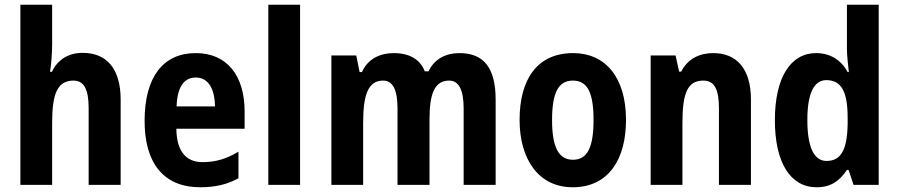

<svg xmlns="http://www.w3.org/2000/svg" viewBox="-20 -780 3792 810"><path d="M200 -594V-760H66V0H200V-262C200 -382 221 -440 290 -440C335 -440 354 -402 354 -323V0H489V-360C489 -489 431 -557 329 -557C270 -557 224 -530 199 -477H191C196 -504 200 -555 200 -594Z M806 -556C669 -556 590 -456 590 -270C590 -93 669 10 825 10C888 10 939 -2 986 -28V-140C934 -109 889 -96 834 -96C764 -96 725 -143 724 -237H1012V-309C1012 -462 937 -556 806 -556ZM806 -453C859 -453 886 -405 887 -331H725C728 -419 760 -453 806 -453Z M1246 0V-760H1112V0Z M1918 -556C1863 -556 1813 -533 1788 -479H1772C1753 -529 1708 -556 1641 -556C1588 -556 1533 -535 1507 -476H1497L1483 -546H1378V0H1512V-260C1512 -378 1532 -440 1596 -440C1638 -440 1657 -400 1657 -322V0H1792V-277C1792 -386 1814 -440 1875 -440C1917 -440 1936 -398 1936 -322V0H2071V-359C2071 -494 2021 -556 1918 -556Z M2621 -274C2621 -456 2532 -556 2398 -556C2246 -556 2172 -445 2172 -274C2172 -111 2250 10 2396 10C2551 10 2621 -113 2621 -274ZM2309 -273C2309 -388 2335 -440 2397 -440C2459 -440 2484 -388 2484 -274C2484 -160 2459 -106 2397 -106C2336 -106 2309 -161 2309 -273Z M2989 -556C2934 -556 2882 -534 2854 -478H2845L2830 -546H2725V0H2859V-262C2859 -388 2881 -440 2947 -440C2996 -440 3013 -400 3013 -323V0H3148V-360C3148 -491 3087 -556 2989 -556Z M3425 10C3485 10 3521 -16 3553 -63H3560L3581 0H3687V-760H3553V-574C3553 -541 3558 -510 3561 -476H3556C3528 -528 3481 -556 3423 -556C3316 -556 3249 -454 3249 -273C3249 -93 3315 10 3425 10ZM3467 -101C3414 -101 3386 -159 3386 -274C3386 -384 3413 -442 3466 -442C3531 -442 3556 -391 3556 -283V-256C3554 -150 3529 -101 3467 -101Z"/></svg>

Font: Noto Sans Telugu Condensed
Style: Bold
Weight: 700
Width: 3
Designer: Jelle Bosma - Monotype Design Team
Foundry: Monotype Imaging Inc.
Version: Version 2.005